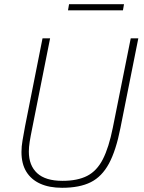

<svg xmlns="http://www.w3.org/2000/svg" viewBox="-20 -880 683 912"><path d="M182 -698H218L133 -271Q125 -232 121 -206.5Q117 -181 117 -160Q117 -94 156.5 -57.5Q196 -21 277 -21Q348 -21 394 -44.5Q440 -68 468.5 -123.5Q497 -179 516 -274L601 -698H637L552 -272Q531 -165 497.5 -103Q464 -41 411 -14.5Q358 12 275 12Q214 12 171 -7.5Q128 -27 105 -64.5Q82 -102 82 -158Q82 -185 87 -213Q92 -241 99 -280ZM303 -831 308 -860H569L564 -831Z"/></svg>

Font: IBM Plex Sans ExtraLight
Style: Italic
Weight: 250
Italic angle: -11.31°
Designer: Mike Abbink, Paul van der Laan, Pieter van Rosmalen
Foundry: Bold Monday
Version: Version 3.201